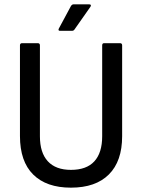

<svg xmlns="http://www.w3.org/2000/svg" viewBox="-20 -854 655 885"><path d="M307 11Q194 11 133 -49.5Q72 -110 72 -227V-645Q72 -655 82 -655H154Q164 -655 164 -645V-226Q164 -150 200.5 -110.5Q237 -71 307 -71Q379 -71 415 -110.5Q451 -150 451 -226V-645Q451 -655 460 -655H533Q543 -655 543 -645V-226Q543 -111 482 -50Q421 11 307 11ZM256 -712Q251 -712 250 -715Q249 -718 251 -722L308 -828Q313 -834 319 -834H391Q397 -834 398.5 -831Q400 -828 397 -823L324 -719Q320 -712 312 -712Z"/></svg>

Font: Sofia Sans Semi Condensed Medium
Style: Regular
Weight: 500
Designer: Botio Nikoltchev, Ani Petrova
Foundry: lettersoup
Version: Version 4.100